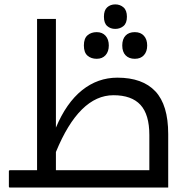

<svg xmlns="http://www.w3.org/2000/svg" viewBox="-20 -845 843 865"><path d="M491.2 -416Q336.9 -416 231.9 -160.2V-78.1H652.8V-236.8Q652.8 -329.1 612.8 -372.6Q572.8 -416 491.2 -416ZM24.9 0Q20 0 20 -4.9V-74.2Q20 -78.1 24.9 -78.1H147V-759.8H231.9V-270Q278.8 -381.8 349.6 -438.5Q420.4 -495.1 508.8 -495.1Q622.1 -495.1 679.9 -433.6Q737.8 -372.1 737.8 -241.2V0ZM628.4 -596.4Q613.8 -580.1 587.4 -580.1Q561 -580.1 545.9 -595.7Q530.8 -611.3 530.8 -640.1Q530.8 -668.9 545.7 -684.6Q560.5 -700.2 587.2 -700.2Q613.8 -700.2 628.4 -683.8Q643.1 -667.5 643.1 -640.1Q643.1 -612.8 628.4 -596.4ZM455.6 -596.4Q440.9 -580.1 415.8 -580.1Q390.6 -580.1 374.3 -594.2Q357.9 -608.4 357.9 -640.1Q357.9 -671.9 374.3 -686Q390.6 -700.2 415.8 -700.2Q440.9 -700.2 455.6 -683.8Q470.2 -667.5 470.2 -640.1Q470.2 -612.8 455.6 -596.4ZM536.4 -727.8Q521 -714.8 499.3 -714.8Q477.5 -714.8 462.9 -727.8Q448.2 -740.7 448.2 -769.8Q448.2 -798.8 462.9 -812Q477.5 -825.2 499.3 -825.2Q521 -825.2 536.4 -811.8Q551.8 -798.3 551.8 -769.5Q551.8 -740.7 536.4 -727.8Z"/></svg>

Font: DroidArabicKufi
Style: Regular
Weight: 400
Designer: Pascal Zoghbi
Foundry: Ascender Corporation
Version: Version 1.00